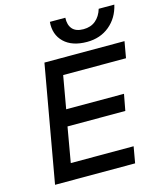

<svg xmlns="http://www.w3.org/2000/svg" viewBox="-125 -943 862 1033"><g transform="rotate(-15 306.5 -427.0)"><path d="M611 -854Q595 -783 543.5 -740.5Q492 -698 418 -698Q335 -698 290.5 -741Q246 -784 252 -854H338Q336 -814 355.5 -791.5Q375 -769 417 -769Q458 -769 485 -791.5Q512 -814 524 -854ZM613 -650 597 -559H247L215 -377H537L520 -286H198L164 -91H514L498 0H52L167 -650Z"/></g></svg>

Font: Overused Grotesk Medium
Style: Italic
Weight: 500
Italic angle: -10°
Version: Version 0.003